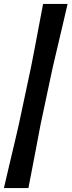

<svg xmlns="http://www.w3.org/2000/svg" viewBox="-31 -801 365 980"><path d="M-11 159Q1 107.5 13.2 55.2Q25.5 3 36.5 -43Q47.5 -89 55.2 -122.5Q63 -156 66 -170L126 -452Q129 -466.5 135.5 -500Q142 -533.5 150.8 -579.2Q159.5 -625 169.2 -677Q179 -729 189 -781H314Q302 -729 289.8 -677Q277.5 -625 266.8 -579.2Q256 -533.5 248.2 -500Q240.5 -466.5 237 -452L177 -170Q174 -155.5 167.8 -122Q161.5 -88.5 152.8 -42.5Q144 3.5 134 55.5Q124 107.5 114 159Z"/></svg>

Font: Commissioner Loud SemiBold
Style: Italic
Weight: 600
Italic angle: -12°
Designer: Kostas Bartsokas
Foundry: Kostas Bartsokas
Version: Version 1.000; ttfautohint (v1.8.3)